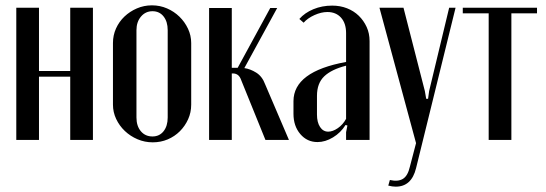

<svg xmlns="http://www.w3.org/2000/svg" viewBox="-20 -524 2045 719"><path d="M126 -495V-258H243V-495H328V0H243V-237H126V0H41V-495Z M549 -504Q579 -504 605.5 -492.5Q632 -481 652 -461.5Q672 -442 684 -416.5Q696 -391 696 -363V-132Q696 -103 684.5 -77.5Q673 -52 653.5 -32.5Q634 -13 608 -2Q582 9 552 9Q522 9 495 -2.5Q468 -14 447.5 -33.5Q427 -53 415 -78.5Q403 -104 403 -132V-363Q403 -392 414.5 -417.5Q426 -443 446 -462Q466 -481 492.5 -492.5Q519 -504 549 -504ZM551 -482Q525 -482 508 -462Q491 -442 491 -411V-84Q491 -52 507.5 -32.5Q524 -13 551 -13Q577 -13 592.5 -32.5Q608 -52 608 -84V-411Q608 -443 592.5 -462.5Q577 -482 551 -482Z M884 -222Q879 -237 871 -243Q863 -249 852 -249H848V0H763V-494H848V-270H870L992 -494H1018L895 -269Q917 -266 939.5 -252Q962 -238 973 -208L1062 0H974Z M1079 -145Q1079 -256 1276 -292V-400Q1276 -437 1257 -458Q1238 -479 1206 -479Q1183 -479 1157.5 -467.5Q1132 -456 1117 -439L1101 -453Q1121 -476 1153.5 -489.5Q1186 -503 1224 -503Q1254 -503 1279.5 -493Q1305 -483 1323.5 -465Q1342 -447 1353 -423Q1364 -399 1364 -370V0H1276V-29L1281 -54L1274 -56Q1256 -27 1227 -9.5Q1198 8 1169 8Q1130 8 1104.5 -22Q1079 -52 1079 -98ZM1209 -31Q1226 -31 1245 -44Q1264 -57 1276 -79V-278Q1221 -264 1194 -238Q1167 -212 1167 -165V-95Q1167 -66 1178.5 -48.5Q1190 -31 1209 -31Z M1491 -495 1571 -183 1576 -154H1583L1587 -183L1662 -495H1686L1538 106Q1521 175 1462 175Q1455 175 1448.5 174Q1442 173 1434 171L1440 150Q1470 157 1488.5 146Q1507 135 1515 100L1538 12L1401 -495Z M1991 -474H1895V0H1810V-474H1713V-495H1991Z"/></svg>

Font: Moniqa SemBd Heading
Style: Regular
Weight: 600
Designer: Rajesh Rajput
Foundry: Rajesh Rajput
Version: Version 1.000